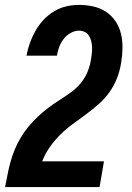

<svg xmlns="http://www.w3.org/2000/svg" viewBox="-20 -763 540 783"><path d="M1 0V-1Q6 -27 11 -52.5Q16 -78 23 -103.5Q30 -129 40.5 -154Q51 -179 65 -202.5Q79 -226 96.5 -247Q114 -268 134 -287Q154 -306 176.5 -323Q199 -340 222 -354.5Q245 -369 268 -385.5Q291 -402 308.5 -423Q326 -444 336.5 -469Q347 -494 351 -520Q353 -533 354.5 -545.5Q356 -558 355.5 -570.5Q355 -583 352 -595Q349 -607 343 -617Q337 -627 326 -632.5Q315 -638 302 -638Q285 -638 268 -628.5Q251 -619 239.5 -604Q228 -589 221.5 -571.5Q215 -554 212 -536H88Q93 -563 102 -588Q111 -613 124.5 -637Q138 -661 157 -681.5Q176 -702 200 -716.5Q224 -731 250 -737Q276 -743 302 -743Q332 -743 361 -736.5Q390 -730 413 -714.5Q436 -699 451.5 -675.5Q467 -652 473.5 -624.5Q480 -597 479.5 -566.5Q479 -536 474 -507Q469 -475 457.5 -445Q446 -415 427 -388Q408 -361 382.5 -338.5Q357 -316 330.5 -296.5Q304 -277 276.5 -257Q249 -237 225.5 -213.5Q202 -190 183 -163Q164 -136 152 -105H404L386 0Z"/></svg>

Font: Iosevka Curly XBdObl
Style: Regular
Weight: 800
Italic angle: -9°
Monospace: yes
Designer: Belleve Invis
Foundry: Belleve Invis
Version: Version 11.1.0; ttfautohint (v1.8.3)